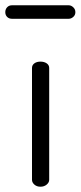

<svg xmlns="http://www.w3.org/2000/svg" viewBox="-58 -706 305 726"><path d="M95 -473Q109 -473 118.5 -466.5Q128 -460 128 -449V-26Q128 -16 118.5 -8Q109 0 95 0Q81 0 72 -8Q63 -16 63 -26V-449Q63 -460 72 -466.5Q81 -473 95 -473ZM-38 -660Q-38 -671 -31 -678.5Q-24 -686 -13 -686H202Q211 -686 219 -678.5Q227 -671 227 -660Q227 -649 219 -642Q211 -635 202 -635H-13Q-24 -635 -31 -642Q-38 -649 -38 -660Z"/></svg>

Font: Dosis
Style: Book
Weight: 400
Designer: EdgarTolentino, PabloImpallari, IginoMarini
Foundry: EdgarTolentino, PabloImpallari, IginoMarini
Version: Version 1.007